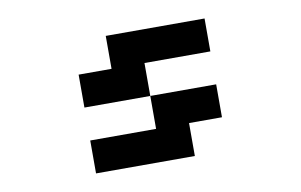

<svg xmlns="http://www.w3.org/2000/svg" viewBox="-55 -541 999 638"><g transform="rotate(-10 444.5 -222.0)"><path d="M333.3 -333.3H222.2V-222.2H444.4V-333.3H666.7V-444.4H333.3ZM444.4 -222.2V-111.1H222.2V0H555.6V-111.1H666.7V-222.2Z"/></g></svg>

Font: linjaSipiki
Style: Regular
Weight: 500
Foundry: Made with Bits'n'Picas by Kreative Software
Version: Version 1.3